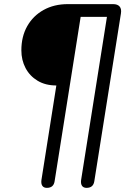

<svg xmlns="http://www.w3.org/2000/svg" viewBox="-20 -725 628 932"><path d="M207.5 186.9Q192.3 186.9 185.5 176.9Q178.7 166.9 181.1 148.8L253.5 -310.1Q200.7 -310.1 162.6 -333Q124.5 -355.9 104.1 -394.5Q83.7 -433.1 83.7 -480.8Q83.7 -547.5 112.1 -597.9Q140.5 -648.2 191.5 -676.6Q242.6 -705 309.3 -705H529Q550.5 -705 560.5 -693.5Q570.5 -682.1 567.1 -660.1L437.8 154.7Q432.9 186.9 400.1 186.9Q385 186.9 378.1 176.9Q371.3 166.9 373.7 148.8L499.1 -643H371.5L245.1 154.7Q240.3 186.9 207.5 186.9Z"/></svg>

Font: Nunito Variable Extra Light
Style: Italic
Weight: 200
Italic angle: -9°
Designer: Vernon Adams
Foundry: Vernon Adams
Version: Version 3.602